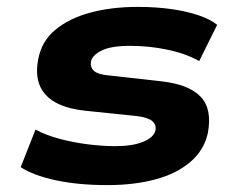

<svg xmlns="http://www.w3.org/2000/svg" viewBox="-20 -526 691 557"><path d="M292 11Q207 11 142 -3Q77 -17 40 -41L83 -150Q113 -134 152 -123.5Q191 -113 233.5 -107.5Q276 -102 314 -102Q364 -102 395 -114.5Q426 -127 431 -148Q434 -164 422 -174.5Q410 -185 379 -189L225 -205Q145 -214 111.5 -252Q78 -290 91 -355Q101 -407 141 -440Q181 -473 242.5 -489.5Q304 -506 379 -506Q433 -506 478 -499.5Q523 -493 556.5 -481.5Q590 -470 610 -454L558 -349Q518 -371 465 -382Q412 -393 358 -393Q302 -393 275 -379.5Q248 -366 244 -348Q241 -332 252 -321Q263 -310 297 -307L449 -290Q528 -281 562 -245.5Q596 -210 583 -140Q572 -90 532 -56Q492 -22 430.5 -5.5Q369 11 292 11Z"/></svg>

Font: Nunito Sans 10pt Expanded ExtraBold
Style: Italic
Weight: 800
Width: 7
Italic angle: -9°
Designer: Vernon Adams
Foundry: Vernon Adams
Version: Version 3.101;gftools[0.9.27]